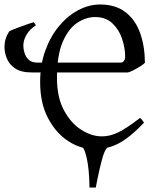

<svg xmlns="http://www.w3.org/2000/svg" viewBox="-20 -650 710 856"><path d="M474 0Q453 0 438.5 48.5Q424 97 407 186H379Q378 103 366 51.5Q354 0 337 0V-29H474ZM122 -327Q74 -327 47.5 -345Q21 -363 10.5 -389.5Q0 -416 0 -440Q0 -478 21 -510Q31 -516 54 -524.5Q77 -533 99.5 -541Q122 -549 131 -551Q135 -546 140 -537Q113 -520 98.5 -495.5Q84 -471 84 -446Q84 -433 89 -415Q94 -397 107.5 -384Q121 -371 145 -371H519Q527 -371 532.5 -378.5Q538 -386 538 -396Q538 -437 524 -478Q510 -519 480.5 -546.5Q451 -574 404 -574Q363 -574 324 -548Q285 -522 259.5 -463Q234 -404 234 -303Q234 -216 265 -158.5Q296 -101 342 -71.5Q388 -42 435 -42Q471 -42 508.5 -60.5Q546 -79 604 -124Q609 -122 614.5 -113.5Q620 -105 622 -103Q578 -57 542.5 -31.5Q507 -6 473 4.5Q439 15 400 15Q339 15 284 -21Q229 -57 194 -123.5Q159 -190 159 -284Q159 -361 182 -424.5Q205 -488 243.5 -534Q282 -580 329.5 -605Q377 -630 426 -630Q496 -630 540.5 -595Q585 -560 605.5 -500.5Q626 -441 626 -370Q621 -364 605 -354Q589 -344 572 -335.5Q555 -327 548 -327Z"/></svg>

Font: ChillKai
Style: Regular
Weight: 400
Designer: ChillType
Foundry: 寒蝉字型
Version: Version 2.000